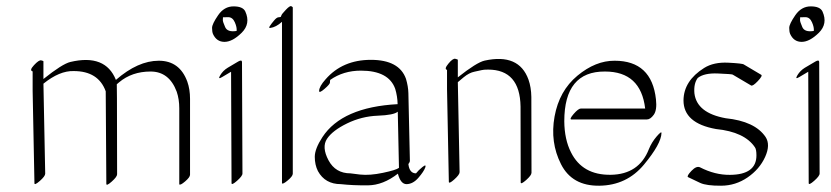

<svg xmlns="http://www.w3.org/2000/svg" viewBox="-20 -575 2708 626"><path d="M220.2 -343.3Q174.3 -344.7 121.6 -302.2L127.4 -8.8Q127.4 -0.5 109.9 14.9Q92.3 30.3 92.3 22.5L86.4 -279.3V-342.3Q74.7 -345.2 90.8 -362.5Q106.9 -379.9 114.3 -378.2Q121.6 -376.5 121.6 -375V-317.4Q183.1 -366.7 209.5 -373Q323.7 -399.9 357.9 -314.5Q429.7 -377 497.8 -377Q565.9 -377 590.8 -308.6Q599.6 -283.7 599.6 -252.9V-5.4Q599.6 2.9 583.5 16.6Q567.4 30.3 564.5 25.9V-221.7Q564.5 -251.5 556.2 -275.9Q531.7 -341.8 470.9 -341.8Q410.2 -341.8 368.2 -306.6Q364.3 -303.2 360.8 -300.3Q361.3 -286.6 361.3 -254.4L361.8 -6.8Q361.8 1.5 344.2 17.1Q326.7 32.7 326.7 24.4L324.7 -277.3Q300.8 -343.3 220.2 -343.3Z M779.8 -537.6Q797.9 -497.6 767.8 -468Q737.8 -438.5 711.9 -438.5Q686 -438.5 674.3 -464.4Q671.4 -471.7 671.4 -484.1Q671.4 -496.6 691.2 -525.4Q710.9 -554.2 741.5 -554.2Q772 -554.2 779.8 -537.6ZM751.5 -474.1Q752.9 -485.8 745.6 -502.4Q738.3 -519 724.1 -519Q710 -519 707 -518.6Q706.5 -515.1 706.5 -509.5Q706.5 -503.9 714.1 -486.6Q721.7 -469.2 751.5 -474.1ZM722.2 -354 756.8 -374.5Q768.6 -381.3 769 -373L770.5 -9.3Q770.5 -1 752.7 14.6Q734.9 30.3 734.9 22L733.4 -340.8H732.9L704.1 -323.7Q689 -314.5 698 -329.6Q707 -344.7 722.2 -354Z M934.6 -8.8Q934.6 -0.5 918.2 13.2Q901.9 26.9 899.4 22.5V-503.9Q879.9 -486.3 861.3 -483.9Q855 -482.9 859.9 -490.2Q864.7 -497.6 873.3 -507.8Q881.8 -518.1 887.7 -518.6Q893.6 -519 895.5 -520Q896.5 -522 897.9 -525.9Q899.4 -529.8 912.4 -543.5Q925.3 -557.1 929.9 -554.7Q934.6 -552.2 934.6 -550.8Z M1305.7 25.4Q1286.1 25.4 1277.3 -8.8Q1229 28.8 1179.9 29.3Q1130.9 29.8 1091.3 25.4Q1040 25.4 1016.6 -17.1Q1006.3 -37.6 1006.3 -63.7Q1006.3 -89.8 1031.2 -127.9Q1095.2 -225.6 1276.4 -235.4Q1275.9 -260.7 1268.6 -285.2Q1247.6 -344.7 1156.7 -344.7Q1099.6 -344.7 1056.6 -314.5Q1055.7 -312 1055.9 -306.4Q1056.2 -300.8 1038.3 -285.4Q1020.5 -270 1020.5 -278.3Q1020.5 -293 1041.5 -316.4Q1096.7 -379.9 1189.2 -379.9Q1281.7 -379.9 1303.7 -317.9Q1311 -293 1311.5 -271.5L1316.4 -50.8Q1316.4 -46.4 1311.5 -40Q1314.9 -9.8 1336.4 -9.8Q1343.8 -19.5 1357.2 -30.3Q1370.6 -41 1366.7 -29.3Q1361.8 -15.6 1344.2 4.6Q1326.7 24.9 1305.7 25.4ZM1276.9 -210.9Q1264.2 -199.7 1211.7 -197.8Q1159.2 -195.8 1111.6 -172.6Q1064 -149.4 1046.1 -122.3Q1028.3 -95.2 1051 -52.5Q1073.7 -9.8 1122.6 -9.8Q1122.6 -9.8 1153.8 -5.9Q1185.5 -2.4 1228.5 -11.5Q1271.5 -20.5 1280.8 -27.8Z M1437.5 -284.2V-347.2Q1427.2 -349.6 1441.9 -367.4Q1456.5 -385.3 1464.6 -383.3Q1472.7 -381.3 1472.7 -379.9V-322.8Q1534.2 -371.6 1560.1 -377.4Q1671.9 -401.9 1703.1 -315.4Q1711.9 -290.5 1712.4 -258.8L1712.9 -11.7Q1712.9 -3.4 1695.3 12.2Q1677.7 27.8 1677.7 19.5L1677.2 -227.5Q1675.3 -348.1 1571.3 -348.1Q1556.6 -348.1 1550.5 -346.4Q1544.4 -344.7 1527.1 -341.3Q1509.8 -337.9 1491.7 -323Q1473.6 -308.1 1472.7 -307.1L1478.5 -13.7Q1478.5 -5.4 1460.9 10.3Q1443.4 25.9 1443.4 17.6Z M1841.8 -78.1Q1878.9 -3.9 1971.2 -5.1Q2063.5 -6.3 2095.7 -88.9Q2104.5 -110.8 2120.8 -129.9Q2137.2 -148.9 2136.7 -141.1Q2135.7 -106 2079.6 -38.3Q2023.4 29.3 1934.3 30.5Q1845.2 31.7 1809.1 -39.8Q1772.9 -111.3 1788.1 -195.1Q1803.2 -278.8 1862.5 -328.1Q1921.9 -377.4 1983.9 -377Q2105 -377 2118.7 -251Q2122.6 -216.3 2111.6 -200.9Q2100.6 -185.5 2088.9 -185.5H1843.3Q1835 -185.5 1850.3 -203.4Q1865.7 -221.2 1874 -221.2H2083.5Q2069.3 -341.8 1952.6 -341.8Q1819.8 -342.8 1819.8 -179.7Q1820.3 -120.1 1841.8 -78.1Z M2262.7 -29.3Q2311 -4.4 2359.9 -4.9Q2446.3 -5.4 2446.3 -68.4Q2446.3 -87.9 2441.4 -94.7Q2407.7 -145 2314.5 -154.3Q2208.5 -173.3 2208.5 -247.6Q2209 -311.5 2275.9 -353.5Q2307.1 -373 2354.5 -370.6Q2401.9 -368.2 2405.3 -364.7L2461.9 -331.1Q2467.3 -328.1 2450.7 -310.5Q2434.1 -293 2428.7 -296.4L2371.6 -330.1Q2371.1 -330.1 2368.7 -331.8Q2366.2 -333.5 2321 -335.4Q2275.9 -337.4 2254.9 -320.8Q2241.2 -302.2 2244.1 -270.5Q2252 -206.5 2346.2 -189.5Q2441.4 -179.7 2476.1 -128.4Q2492.7 -103 2474.6 -63.2Q2456.5 -23.4 2417.5 3.4Q2378.4 30.3 2331.1 30.5Q2283.7 30.8 2263.2 21.5Q2242.7 12.2 2223.1 2.4Q2218.3 -1 2234.6 -18.1Q2251 -35.2 2262.7 -29.3Z M2661.6 -537.6Q2679.7 -497.6 2649.7 -468Q2619.6 -438.5 2593.8 -438.5Q2567.9 -438.5 2556.2 -464.4Q2553.2 -471.7 2553.2 -484.1Q2553.2 -496.6 2573 -525.4Q2592.8 -554.2 2623.3 -554.2Q2653.8 -554.2 2661.6 -537.6ZM2633.3 -474.1Q2634.8 -485.8 2627.4 -502.4Q2620.1 -519 2606 -519Q2591.8 -519 2588.9 -518.6Q2588.4 -515.1 2588.4 -509.5Q2588.4 -503.9 2595.9 -486.6Q2603.5 -469.2 2633.3 -474.1ZM2604 -354 2638.7 -374.5Q2650.4 -381.3 2650.9 -373L2652.3 -9.3Q2652.3 -1 2634.5 14.6Q2616.7 30.3 2616.7 22L2615.2 -340.8H2614.7L2585.9 -323.7Q2570.8 -314.5 2579.8 -329.6Q2588.9 -344.7 2604 -354Z"/></svg>

Font: ML-NILA01_NewLipi
Style: Regular
Weight: 400
Designer: CLT@C-DIT
Version: Version ML-NILA01_NewLipi 2.